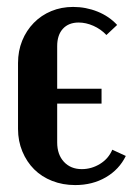

<svg xmlns="http://www.w3.org/2000/svg" viewBox="-20 -525 383 554"><path d="M32 -343Q32 -378 44 -407.5Q56 -437 77.5 -459Q99 -481 128 -493Q157 -505 191 -505Q228 -505 261.5 -491.5Q295 -478 318 -453L287 -424Q271 -441 249.5 -450.5Q228 -460 207 -460Q178 -460 161.5 -442Q145 -424 145 -392V-269H273V-226H145V-114Q145 -79 164.5 -58Q184 -37 216 -37Q244 -37 268.5 -52Q293 -67 304 -93L343 -75Q324 -36 285.5 -13.5Q247 9 197 9Q161 9 130.5 -3Q100 -15 78.5 -36.5Q57 -58 44.5 -88Q32 -118 32 -153Z"/></svg>

Font: Moniqa ExtBd Paragraph
Style: Regular
Weight: 800
Designer: Rajesh Rajput
Foundry: Rajesh Rajput
Version: Version 1.000